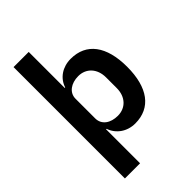

<svg xmlns="http://www.w3.org/2000/svg" viewBox="-273 -843 1146 1146"><g transform="rotate(-45 300.0 -270.0)"><path d="M74 200H202V-87H206C226 -28 281 12 350 12C482 12 555 -87 555 -262C555 -436 482 -534 350 -534C281 -534 225 -496 206 -436H202V-740H74ZM309 -94C248 -94 202 -125 202 -179V-345C202 -396 248 -429 309 -429C375 -429 421 -380 421 -306V-216C421 -142 375 -94 309 -94Z"/></g></svg>

Font: IBM Plex Devanagari Medium
Style: Regular
Weight: 600
Designer: Mike Abbink, Paul van der Laan, Pieter van Rosmalen, Erin McLaughlin
Foundry: Bold Monday
Version: Version 1.0